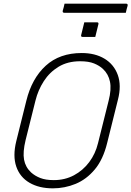

<svg xmlns="http://www.w3.org/2000/svg" viewBox="-20 -1010 718 1050"><path d="M441 -888H510Q521 -888 518 -877L501 -808H432Q421 -808 424 -819ZM427 -720Q500 -720 551.5 -689Q603 -658 624 -600.5Q645 -543 625 -465L566 -228Q544 -138 498.5 -83.5Q453 -29 393.5 -4.5Q334 20 269 20Q194 20 141.5 -10.5Q89 -41 69 -99Q49 -157 69 -238L124 -459Q154 -581 230 -650.5Q306 -720 427 -720ZM120 -244Q104 -178 111.5 -137Q119 -96 150 -67Q171 -48 200.5 -36.5Q230 -25 274 -25Q335 -25 384.5 -51.5Q434 -78 468 -123.5Q502 -169 516 -227L574 -459Q590 -521 581.5 -563Q573 -605 543 -633Q524 -651 494.5 -663Q465 -675 418 -675Q350 -675 300.5 -645Q251 -615 219.5 -566Q188 -517 174 -460ZM333 -990H669Q680 -990 678 -979Q675 -969 672.5 -959.5Q670 -950 668 -940H332Q321 -940 323 -951Q326 -961 328.5 -970.5Q331 -980 333 -990Z"/></svg>

Font: Recursive Sn Lnr St Lt
Style: Italic
Weight: 300
Italic angle: -15°
Version: Version 1.079;hotconv 1.0.112;makeotfexe 2.5.65598; ttfautoh